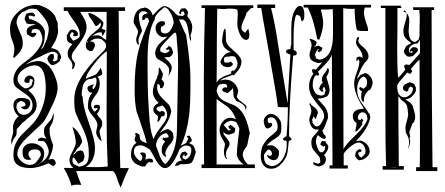

<svg xmlns="http://www.w3.org/2000/svg" viewBox="-20 -740 1953 843"><path d="M79 -75Q79 -91 90.5 -101Q102 -111 120 -111Q140 -111 157 -98.5Q174 -86 174 -68Q174 -30 143 -15V-14Q168 -30 179 -41Q194 -58 194 -75Q194 -86 185.5 -103.5Q177 -121 167 -121Q166 -121 164 -120L146 -122Q146 -134 163 -136L184 -131Q173 -145 173 -162Q173 -178 179 -186Q191 -201 198 -208Q211 -221 214 -244Q216 -238 216 -233Q217 -225 211 -204L198 -179V-160Q198 -142 213 -104Q213 -78 193 -38Q201 -42 208 -42Q222 -42 225 -24Q226 -20 215 -10Q201 -17 198 -20Q198 -21 193 -23Q144 -2 115 -2Q39 -2 39 -56V-62Q39 -112 78 -151Q82 -155 100.5 -173Q119 -191 129.5 -203.5Q140 -216 148 -230Q181 -288 181 -354Q181 -373 178 -394Q170 -453 132 -453Q114 -453 95 -442.5Q76 -432 66 -419Q57 -407 57 -393Q57 -370 89 -352Q105 -352 112 -360Q118 -365 119 -366.5Q120 -368 120 -371Q120 -374 122 -379Q129 -393 113 -393Q110 -392 110 -388Q110 -382 109.5 -380Q109 -378 105.5 -376.5Q102 -375 94 -377Q84 -378 88 -392Q92 -404 108 -409Q131 -406 131 -386Q131 -373 127.5 -365Q124 -357 120 -354Q116 -351 104 -344Q141 -313 141 -279Q141 -251 116 -232Q100 -220 85 -205L81 -203L54 -174Q53 -169 53 -158Q53 -150 50 -143Q36 -129 31 -104L29 -120Q29 -126 33.5 -141.5Q38 -157 38 -165Q38 -168 37.5 -172.5Q37 -177 37 -179Q37 -196 45.5 -210.5Q54 -225 63 -229Q39 -248 39 -279Q39 -292 47.5 -301Q56 -310 70 -310Q113 -310 113 -289Q113 -278 107 -269Q101 -260 90 -260Q80 -260 71 -271Q92 -271 92 -282Q89 -294 71 -297Q61 -292 55 -286Q52 -274 52 -268Q52 -260 65 -242L79 -236H82H85Q101 -236 112 -248Q123 -260 123 -278Q123 -310 82 -334Q72 -341 51 -357Q39 -368 39 -385V-393Q42 -430 78 -459Q84 -463 94.5 -471.5Q105 -480 110.5 -484Q116 -488 123.5 -495.5Q131 -503 137.5 -510.5Q144 -518 150 -527Q166 -550 166 -569Q166 -588 152 -609L136 -614L122 -610L117 -597L125 -594L130 -597L139 -594L140 -590L132 -580L121 -576L100 -589Q97 -595 97 -603Q97 -623 128 -630L136 -634H113Q103 -634 96 -638L88 -656Q90 -672 98 -681L112 -684H125L133 -676L134 -673L132 -667L116 -671Q107 -673 106 -667.5Q105 -662 110 -656Q119 -656 135 -648Q167 -633 176 -606Q178 -603 177 -591.5Q176 -580 176 -577Q176 -547 159 -524H160L170 -532Q170 -533 177.5 -549Q185 -565 186.5 -570.5Q188 -576 191 -589Q194 -602 194 -614Q194 -647 141 -700Q127 -702 118 -702Q108 -702 96 -695Q84 -688 77 -686Q54 -668 53 -643L52 -642Q56 -622 68 -596Q80 -574 80 -550Q80 -544 79 -538.5Q78 -533 76.5 -529Q75 -525 72 -519.5Q69 -514 67 -511.5Q65 -509 60.5 -504Q56 -499 54.5 -497.5Q53 -496 47.5 -491Q42 -486 41 -485L38 -491Q43 -508 43 -523Q43 -540 34 -562Q24 -583 24 -616Q24 -650 50.5 -678.5Q77 -707 111 -715L132 -719L154 -717Q199 -702 218 -675Q226 -664 226 -654Q234 -646 234 -627L233 -622Q235 -618 235 -604Q235 -588 223 -560Q222 -559 204 -528Q211 -529 223 -524L234 -518Q248 -501 248 -489V-486L242 -472Q240 -468 236 -467Q228 -458 211 -454Q203 -454 195.5 -464.5Q188 -475 188 -484Q193 -498 204 -503Q205 -502 210 -502.5Q215 -503 216 -500Q216 -499 216.5 -495.5Q217 -492 217 -489Q217 -481 211 -475Q212 -475 214.5 -472.5Q217 -470 218.5 -470Q220 -470 224 -472Q231 -476 232 -478Q233 -480 233 -491V-502Q224 -513 212 -513Q196 -513 158 -492Q112 -473 95 -457H96L114 -466L131 -470Q141 -472 147 -472Q152 -472 162 -470Q204 -459 226 -392Q233 -372 233 -353Q233 -324 208 -274Q186 -227 176 -212Q166 -197 139 -174L102 -139Q56 -96 56 -64Q56 -48 74 -32Q92 -16 110 -16Q129 -16 138 -27Q148 -38 159 -57V-61Q159 -84 135 -84Q105 -84 105 -64Q105 -52 118 -40Q110 -38 107 -38Q90 -38 84.5 -47Q79 -56 79 -75Z M365 -560 364 -559Q362 -556 362.5 -554.5Q363 -553 367 -554Q365 -556 365 -560ZM340 -318 343 -315Q343 -276 370 -201Q397 -126 397 -91Q397 -32 357 -7Q374 -6 402 -6Q427 -6 453 -9Q448 -114 448 -222Q448 -289 448.5 -378Q449 -467 449 -515Q429 -503 404 -472Q358 -417 357 -394Q366 -399 377.5 -403Q389 -407 395 -410Q407 -414 422 -443L426 -431Q429 -422 429 -416Q429 -413 425 -410.5Q421 -408 415.5 -406Q410 -404 408 -403Q418 -393 418 -372Q418 -344 399 -321Q380 -296 380 -282Q380 -262 396 -249Q398 -252 400.5 -254Q403 -256 404.5 -257.5Q406 -259 407 -260Q408 -261 408 -262Q408 -263 407.5 -264Q407 -265 406 -267Q392 -260 392 -270Q392 -280 407 -280Q419 -280 419 -270Q419 -254 405 -240Q412 -228 420 -220Q429 -211 429 -199Q429 -187 423 -178Q417 -169 417 -162Q417 -156 425 -127Q427 -122 425 -121Q417 -125 409.5 -137.5Q402 -150 402 -161L408 -190Q408 -207 387 -231Q366 -255 366 -271Q366 -313 385 -332V-333L373 -335Q368 -338 365 -347Q362 -356 368 -361Q388 -370 391 -370Q394 -370 391 -367Q381 -352 390 -348Q404 -362 404 -387Q404 -394 401 -398Q398 -402 386 -395L375 -393Q362 -393 352 -379.5Q342 -366 342 -352Q339 -342 339 -331V-320ZM433 -586 429 -582Q428 -586 427.5 -589Q427 -592 427 -593.5Q427 -595 426.5 -596.5Q426 -598 424 -598Q422 -598 418 -598Q406 -598 383 -581Q392 -585 407 -585Q420 -585 428 -577Q435 -570 446 -565Q448 -607 448 -627V-688H332Q334 -684 343 -669.5Q352 -655 356 -644.5Q360 -634 360 -620Q360 -592 327 -547L305 -517Q295 -504 295 -492Q295 -480 302 -473Q309 -466 309 -460Q309 -445 301 -438Q298 -435 296 -438Q298 -446 298 -454Q298 -460 294.5 -467Q291 -474 286 -480Q281 -486 281 -487Q277 -494 277 -507Q277 -525 298 -546Q281 -553 277 -558.5Q273 -564 273 -585L287 -607Q291 -610 298 -610Q307 -610 314.5 -604.5Q322 -599 322 -591Q322 -587 321 -585Q318 -579 305 -582Q301 -583 300.5 -584Q300 -585 302 -588Q304 -591 304 -593Q304 -596 297 -599Q289 -596 286 -582L301 -561Q330 -572 330 -582V-589V-592Q330 -612 310 -640L292 -666Q282 -679 277 -692H260V-708H529V-692H501Q503 -462 503 -347Q503 -194 508 -2H546Q530 30 510 83Q504 73 497 53Q487 18 476 11H314L317 18Q319 24 321.5 31.5Q324 39 325 42L337 72Q331 71 315 71Q302 71 294 76Q285 40 260 -2Q264 -3 272 -3Q275 -3 282 -2.5Q289 -2 293 -2Q299 -2 302 -3Q285 -17 285 -37Q285 -51 295 -68Q313 -102 313 -113Q313 -134 298 -183Q312 -175 325.5 -155Q339 -135 341 -116L331 -100Q327 -92 319 -88Q314 -76 303 -64L302 -60Q310 -64 318 -75L334 -80L345 -75Q351 -57 351 -52Q351 -49 349 -43L345 -33L325 -21Q322 -23 316 -32.5Q310 -42 308 -44Q298 -55 298 -36Q298 -27 301.5 -22.5Q305 -18 315 -13.5Q325 -9 327 -8Q352 -12 361 -24Q370 -36 370 -65Q370 -101 361 -130.5Q352 -160 335.5 -193Q319 -226 312 -245V-246Q306 -260 306 -303Q306 -372 376 -454Q401 -484 424 -505Q446 -526 446 -536L444 -550Q443 -551 439 -555.5Q435 -560 433.5 -561Q432 -562 429 -565Q426 -568 423.5 -568.5Q421 -569 417 -570Q413 -571 408 -571Q390 -571 371 -555Q375 -558 380 -558Q387 -558 392 -553Q397 -548 397 -542Q397 -534 390 -523Q386 -514 376 -516Q357 -520 357 -542Q357 -555 364.5 -567Q372 -579 377 -584Q382 -589 395 -599Q410 -611 418 -620Q427 -631 420 -642Q414 -629 401 -625L393 -635Q389 -646 378 -659Q368 -672 368 -683Q382 -683 400 -671Q434 -649 434 -638Q434 -628 426 -614Q443 -609 443 -606Q443 -602 433 -586Z M786 -690Q781 -690 776.5 -688Q772 -686 777 -681L773 -678Q767 -678 767 -687L775 -702Q789 -704 790 -704Q799 -704 806 -685L802 -669Q824 -644 824 -622Q824 -602 816 -584Q820 -574 818 -559Q812 -569 809 -592.5Q806 -616 800.5 -633.5Q795 -651 781 -655L776 -654L767 -655L766 -654Q793 -592 797 -587Q816 -463 816 -402V-344Q816 -288 811 -239Q802 -162 775 -102L776 -101L797 -112L807 -131L800 -142L807 -144H813L822 -127L821 -119L811 -113L812 -111Q818 -108 822.5 -105.5Q827 -103 829.5 -99.5Q832 -96 833 -93.5Q834 -91 836 -84Q838 -77 840 -73Q829 -32 820 -25Q812 -19 783 -19H770L765 -14L747 -11Q753 -24 759.5 -29Q766 -34 781 -36L775 -40L770 -52L774 -65Q778 -67 779 -71L793 -75L804 -65L796 -54L790 -56L789 -64L781 -52L782 -46L794 -39Q820 -51 820 -82Q820 -101 796 -101Q784 -101 769 -86Q747 -31 726 -12Q716 -2 704 -2Q687 -2 668 -31Q663 -39 654.5 -55Q646 -71 644 -74L641 -76L640 -82Q611 -102 598 -102Q568 -102 568 -75Q568 -62 577 -50Q586 -38 597 -33Q605 -41 605 -50Q605 -58 594 -67L603 -71Q621 -71 621 -56Q621 -53 619.5 -47Q618 -41 618 -39L626 -42L636 -44L647 -42L653 -33L648 -25Q646 -30 643 -25L638 -29Q628 -29 617 -9H603Q587 -15 578.5 -19.5Q570 -24 562.5 -35Q555 -46 555 -61Q555 -85 568 -104L579 -113Q571 -121 571 -128L576 -146L572 -154L580 -156L590 -151L594 -143L593 -141Q593 -118 625 -112L622 -119Q622 -124 612.5 -154Q603 -184 592 -215.5Q581 -247 580 -249Q571 -290 571 -346Q571 -444 585 -505.5Q599 -567 635 -647L630 -659L622 -663L620 -662L615 -654L606 -651L604 -661L607 -672Q611 -678 629 -682Q621 -691 610 -691L599 -689L590 -679V-665V-663Q590 -655 593 -641.5Q596 -628 600 -617Q604 -606 604 -605Q603 -602 599.5 -595.5Q596 -589 594 -585Q592 -581 590 -574.5Q588 -568 588 -562Q588 -556 590 -546L586 -543Q578 -554 578 -566Q578 -574 582 -583.5Q586 -593 586 -600V-605Q585 -607 578 -620Q571 -633 567 -638V-649Q568 -671 579.5 -688Q591 -705 611 -705L612 -707Q626 -707 637 -696Q648 -685 650 -672Q653 -675 664 -686.5Q675 -698 684.5 -705.5Q694 -713 702 -713Q714 -713 729.5 -701Q745 -689 751 -679Q753 -678 757 -675Q761 -672 763 -671Q768 -672 772 -671L782 -669L791 -677ZM707 -50Q705 -52 702.5 -54Q700 -56 698.5 -57.5Q697 -59 695 -61.5Q693 -64 692 -66.5Q691 -69 690.5 -73Q690 -77 690 -82Q690 -103 705 -118L694 -128L693 -131L698 -137L701 -135H707Q710 -135 720 -137V-144L713 -154L710 -155Q692 -154 678.5 -137Q665 -120 665 -100Q668 -93 674.5 -74Q681 -55 687 -42.5Q693 -30 701 -23L708 -20Q757 -73 757 -176L762 -452Q762 -504 759 -532Q756 -560 756 -566Q756 -597 748 -597Q741 -594 721 -572Q684 -534 684 -527L683 -524L685 -513L704 -506Q705 -506 709 -507.5Q713 -509 716 -510.5Q719 -512 721.5 -514.5Q724 -517 724 -519L722 -523L713 -521L707 -525L719 -534L720 -539L731 -533L736 -524Q736 -519 740 -512Q739 -511 739 -505Q735 -498 731.5 -494.5Q728 -491 725 -490Q722 -489 714 -489Q706 -489 701 -488L722 -469Q723 -467 727 -461.5Q731 -456 732.5 -452Q734 -448 734 -441L732 -429Q730 -426 728 -422Q726 -418 723.5 -413Q721 -408 720 -405L723 -433Q723 -453 681 -476Q672 -480 665 -489L661 -505Q663 -524 670 -535.5Q677 -547 694.5 -561.5Q712 -576 715 -579L699 -577Q684 -577 673.5 -589Q663 -601 663 -616Q663 -629 671 -638Q680 -647 692 -647L701 -646Q702 -644 703 -643Q705 -641 705 -638.5Q705 -636 702 -630L689 -623Q686 -620 686 -609Q686 -593 706 -593Q729 -593 743 -640Q739 -675 717 -700Q709 -708 701 -708Q699 -706 692 -700Q685 -694 681.5 -691Q678 -688 673 -682.5Q668 -677 664.5 -671.5Q661 -666 659 -660L661 -657Q628 -606 628 -483V-428Q628 -307 638 -197L639 -196Q639 -182 644.5 -159Q650 -136 655 -129Q659 -148 686.5 -182.5Q714 -217 714 -232Q714 -260 693 -277L670 -269L667 -262L669 -257L681 -249L691 -253Q704 -250 704 -243Q704 -227 688 -229Q683 -211 673 -204L671 -209Q674 -221 674 -224L673 -231Q653 -245 653 -258Q653 -277 677 -288Q651 -312 651 -337Q651 -360 671 -402L670 -407L675 -411L677 -427L676 -434L679 -443H681L689 -429L696 -415Q692 -404 693 -400L689 -393V-391Q697 -386 701 -374Q697 -353 688 -352L683 -354Q683 -371 674 -371L671 -370L670 -356V-354Q670 -330 697 -304L718 -284Q727 -275 729 -262L730 -260L732 -252V-251Q728 -233 722 -219Q716 -205 711.5 -198Q707 -191 697 -177.5Q687 -164 681 -156Q700 -170 716 -173Q726 -171 733.5 -163Q741 -155 741 -144V-140L742 -139Q743 -128 731 -112Q706 -84 706 -68Q706 -59 711 -54Q709 -55 708 -54Q707 -53 707 -50Z M944 -168Q944 -189 958 -206Q972 -223 992 -223Q1000 -223 1016 -217Q1002 -252 981 -270Q936 -301 931 -305V-18H1050Q1020 -40 1020 -64Q1020 -84 1025 -123Q1030 -162 1031 -176Q1026 -190 1016 -205L996 -210Q976 -208 962 -191L982 -168H992V-174Q992 -177 988 -173L982 -184L993 -192L1013 -176L1012 -171L1013 -170L1009 -157Q1008 -157 998.5 -153Q989 -149 984 -149Q972 -149 961 -160V-157Q961 -149 971 -139Q988 -119 988 -110Q988 -100 980 -89Q972 -78 972 -61L974 -48L978 -42L977 -41Q963 -47 963 -78L968 -106Q968 -110 963 -119Q958 -128 957 -129Q944 -151 944 -168ZM1058 -256Q1058 -264 1056 -269.5Q1054 -275 1048 -280Q1042 -285 1039 -287Q1036 -289 1026 -293Q1016 -297 1015 -298L1016 -301Q1005 -310 1005 -324Q1005 -334 1003 -352L1002 -353Q998 -345 980 -332H977Q966 -335 959.5 -339Q953 -343 957 -350Q964 -360 976 -355L977 -359Q977 -372 965 -372Q958 -372 943 -369L935 -358L931 -342Q936 -317 951.5 -305Q967 -293 998 -282Q1048 -265 1069 -188L1077 -156Q1075 -150 1072.5 -137Q1070 -124 1069 -120Q1066 -96 1055 -87L1054 -84Q1046 -73 1046 -62Q1046 -40 1068 -18H1099V-2H865V-18H876Q875 -133 875 -362V-393Q875 -530 880 -705H865V-717H1092V-705H1083Q1064 -686 1062 -683Q1061 -676 1055 -662Q1040 -632 1040 -619Q1040 -609 1047 -603L1056 -596L1070 -614Q1075 -596 1075 -588Q1075 -565 1060 -565Q1045 -565 1033.5 -589.5Q1022 -614 1022 -637Q1022 -648 1023 -660Q1024 -672 1024 -677Q1024 -689 1022 -698Q1010 -702 994 -702H981Q963 -700 962 -700Q954 -700 934 -702Q932 -594 932 -540Q932 -431 931 -377Q943 -399 977 -410Q984 -411 996 -418L994 -425L1003 -431L1007 -429Q1023 -443 1023 -462Q1023 -468 1020 -474Q1019 -477 1017 -481.5Q1015 -486 1014.5 -487Q1014 -488 1012 -490Q1010 -492 1007 -492.5Q1004 -493 998 -494Q986 -491 975 -491Q963 -491 963 -478Q963 -465 971 -465Q982 -465 987 -466L993 -470L1003 -460L1000 -453Q992 -445 980 -445Q968 -445 958 -452Q948 -459 948 -470Q965 -511 994 -511Q962 -527 959 -545L958 -546Q955 -555 955 -560Q955 -569 959 -591.5Q963 -614 968 -614Q972 -613 972 -569Q972 -562 973.5 -556Q975 -550 980 -543.5Q985 -537 986.5 -535Q988 -533 997 -526L1005 -518Q1040 -490 1040 -470Q1040 -444 1016 -420L1014 -417L1004 -408L1002 -412Q995 -408 975.5 -401.5Q956 -395 948 -387H950L971 -391L973 -390Q992 -390 1007.5 -375.5Q1023 -361 1025 -343L1026 -341L1020 -315Q1025 -303 1039 -294Q1043 -290 1049.5 -285.5Q1056 -281 1057 -280Q1062 -275 1062 -272Q1062 -263 1058 -256Z M1151 -84 1158 -83Q1155 -83 1147 -72.5Q1139 -62 1139 -59V-54Q1139 -22 1158 -15Q1166 -11 1174 -11Q1185 -11 1195 -17Q1213 -26 1226 -50.5Q1239 -75 1239 -104Q1239 -116 1238 -122Q1236 -123 1234 -123Q1232 -123 1230.5 -123Q1229 -123 1227.5 -123.5Q1226 -124 1225 -125Q1224 -126 1223 -128Q1222 -131 1225 -134Q1228 -137 1232.5 -139.5Q1237 -142 1238 -143Q1244 -208 1244 -269Q1200 -269 1200 -271Q1197 -301 1186 -363.5Q1175 -426 1172 -444Q1167 -478 1148.5 -579.5Q1130 -681 1127 -705H1110V-720H1188V-705H1170Q1186 -646 1205 -520Q1223 -403 1243 -286Q1245 -339 1249.5 -407.5Q1254 -476 1255 -501Q1247 -502 1241 -506Q1235 -510 1236 -516Q1238 -524 1253 -524Q1256 -524 1256 -534L1259 -545V-618Q1259 -673 1279 -702Q1288 -714 1297 -714Q1306 -714 1311 -704Q1316 -694 1316 -683V-674V-667Q1316 -650 1304 -646Q1300 -670 1293 -672Q1291 -672 1287 -674Q1286 -675 1284 -675Q1274 -675 1270 -615Q1269 -597 1269 -561V-522Q1269 -520 1277 -517Q1283 -514 1283 -505Q1283 -496 1267 -496Q1249 -280 1249 -142Q1250 -141 1255 -136.5Q1260 -132 1260 -129Q1260 -126 1254.5 -124Q1249 -122 1248 -121Q1247 -116 1245 -93Q1243 -70 1240 -61Q1232 -38 1213 -18.5Q1194 1 1171 1Q1149 1 1137 -14.5Q1125 -30 1125 -53Q1125 -64 1126.5 -74Q1128 -84 1130 -91Q1132 -98 1137 -106Q1142 -114 1144.5 -118Q1147 -122 1154 -129.5Q1161 -137 1164 -139Q1167 -141 1176 -148.5Q1185 -156 1187 -158Q1199 -167 1199 -182Q1199 -199 1191.5 -212Q1184 -225 1170 -225Q1155 -225 1155 -213Q1155 -206 1161 -198L1167 -201Q1175 -201 1175 -192Q1175 -187 1168 -181.5Q1161 -176 1155 -176Q1147 -176 1142.5 -187Q1138 -198 1138 -209Q1138 -220 1148 -230Q1158 -240 1168 -240Q1186 -240 1200.5 -224.5Q1215 -209 1215 -192V-169Q1215 -147 1189 -132Q1159 -114 1151 -100Q1157 -102 1160 -102H1171Q1180 -102 1192.5 -91.5Q1205 -81 1205 -73Q1205 -37 1182 -37H1176Q1169 -39 1161 -45Q1153 -51 1153 -58Q1153 -60 1154 -61Q1166 -50 1173 -60Q1174 -62 1174 -64Q1174 -84 1151 -84Z M1554 -391 1552 -392 1551 -386ZM1380 -566 1373 -568Q1356 -660 1331 -707H1313V-719H1609V-707H1582Q1578 -698 1578 -686Q1578 -665 1593 -625Q1597 -613 1596 -604H1573Q1563 -604 1558 -605Q1551 -605 1548 -608Q1545 -611 1544 -620Q1537 -660 1537 -703L1535 -701H1523Q1503 -701 1494 -703Q1491 -704 1488 -704Q1487 -704 1487 -703Q1487 -600 1487.5 -394.5Q1488 -189 1488 -85Q1492 -93 1500 -103Q1508 -113 1513.5 -119Q1519 -125 1531 -136.5Q1543 -148 1546 -151Q1589 -194 1594 -221L1591 -225Q1593 -233 1586.5 -240Q1580 -247 1572 -247Q1563 -247 1557 -239.5Q1551 -232 1551 -223Q1551 -213 1563 -213L1568 -221L1575 -212L1570 -202L1571 -195Q1564 -181 1546 -163H1540Q1540 -167 1542.5 -177.5Q1545 -188 1545 -194V-200Q1529 -210 1529 -230Q1529 -262 1577 -262Q1577 -264 1571 -274Q1535 -330 1535 -374Q1535 -393 1546.5 -422.5Q1558 -452 1558 -471L1554 -479H1552L1548 -473L1545 -470V-484L1548 -489L1560 -492Q1571 -487 1571 -485L1572 -488Q1572 -498 1568.5 -506.5Q1565 -515 1556 -528L1547 -540Q1543 -547 1543 -555Q1543 -558 1545 -566L1548 -576L1552 -577L1558 -575Q1553 -565 1553 -561Q1553 -550 1576 -532Q1598 -514 1598 -491Q1598 -479 1580 -463L1577 -457L1573 -453L1568 -442L1566 -440L1557 -419L1549 -400V-396L1550 -395Q1556 -404 1563 -411L1582 -419Q1594 -419 1605 -405Q1616 -391 1616 -379Q1616 -366 1611 -358V-355L1604 -345L1599 -344Q1580 -324 1579 -311Q1578 -307 1578 -303V-293Q1566 -294 1566 -314Q1566 -332 1569 -341H1564L1556 -353L1562 -358L1577 -350L1589 -362Q1592 -374 1592 -377Q1592 -401 1574 -404L1571 -401Q1561 -397 1554.5 -381.5Q1548 -366 1548 -350Q1548 -326 1556 -308.5Q1564 -291 1578 -274Q1592 -257 1598 -244L1603 -240L1606 -224Q1596 -174 1543 -121L1562 -123Q1579 -119 1591 -106Q1603 -93 1603 -75Q1603 -54 1572 -39L1557 -36L1549 -41L1540 -53L1539 -59Q1541 -68 1543 -72Q1545 -76 1549 -80Q1553 -84 1561 -86L1569 -77L1559 -71L1555 -73L1553 -68Q1553 -61 1557.5 -55Q1562 -49 1568 -49Q1582 -63 1583 -65Q1583 -67 1584 -71Q1585 -75 1585 -77Q1585 -90 1576.5 -102Q1568 -114 1553 -114Q1541 -114 1517 -95Q1498 -80 1489 -65V-14H1507V0H1427V-14H1440Q1440 -98 1438.5 -257.5Q1437 -417 1437 -501Q1434 -486 1411 -461L1392 -441L1376 -425Q1382 -415 1381 -411L1376 -408Q1373 -409 1368 -410Q1353 -400 1353 -365Q1353 -349 1365 -331L1374 -324L1390 -320L1404 -324L1410 -344L1403 -360Q1394 -348 1397 -345Q1400 -342 1400 -339Q1397 -336 1393.5 -337.5Q1390 -339 1388 -341Q1386 -343 1384 -346Q1382 -349 1381 -350Q1386 -369 1397 -376V-377Q1393 -385 1393 -390Q1393 -404 1404 -417Q1414 -429 1419 -443Q1420 -442 1421.5 -439Q1423 -436 1424 -435V-430Q1424 -425 1422.5 -420.5Q1421 -416 1417.5 -409.5Q1414 -403 1413 -402Q1414 -397 1420.5 -376.5Q1427 -356 1427 -345Q1427 -328 1416 -317Q1397 -307 1375 -307V-306L1405 -272Q1420 -254 1420 -230V-222Q1418 -218 1413.5 -204.5Q1409 -191 1404 -180.5Q1399 -170 1395 -166L1403 -148H1405L1408 -146L1411 -136L1406 -130Q1392 -131 1376 -147L1370 -137Q1367 -122 1367 -120Q1367 -108 1374.5 -89.5Q1382 -71 1390 -71Q1398 -71 1403 -78.5Q1408 -86 1408 -94L1406 -100L1399 -96L1386 -106L1391 -118L1397 -121L1401 -120L1407 -121L1411 -117L1410 -113Q1419 -107 1422 -96L1421 -94Q1421 -88 1419 -83Q1417 -78 1412.5 -71.5Q1408 -65 1407 -63L1402 -60L1409 -51L1411 -42Q1411 -14 1379 -9Q1378 -10 1366.5 -13.5Q1355 -17 1355 -24L1357 -28L1367 -24L1376 -21L1386 -26V-37L1385 -38Q1385 -40 1384.5 -43Q1384 -46 1384 -48Q1380 -55 1359 -78Q1347 -90 1347 -116Q1347 -133 1359 -145Q1372 -158 1380 -170L1377 -172L1370 -171Q1356 -171 1347 -185Q1338 -199 1338 -215Q1338 -222 1342.5 -233Q1347 -244 1347 -250Q1347 -266 1338 -284L1343 -287L1347 -279Q1375 -260 1375 -248L1376 -245L1366 -216L1357 -230L1350 -213L1353 -206L1351 -203L1363 -187L1370 -185L1378 -187L1385 -191Q1386 -192 1391.5 -201Q1397 -210 1400 -216.5Q1403 -223 1403 -229Q1403 -246 1393 -259Q1388 -265 1378 -277.5Q1368 -290 1360.5 -300.5Q1353 -311 1347 -321Q1337 -338 1337 -363Q1337 -390 1356 -417Q1354 -420 1352 -422Q1349 -426 1351 -435Q1357 -438 1366 -434L1395 -466L1377 -463Q1376 -463 1370.5 -465Q1365 -467 1363.5 -467.5Q1362 -468 1358 -469.5Q1354 -471 1352.5 -472.5Q1351 -474 1348 -476Q1345 -478 1344 -480Q1343 -482 1341.5 -485Q1340 -488 1339.5 -492Q1339 -496 1339 -500Q1339 -507 1343.5 -520.5Q1348 -534 1348 -541Q1348 -557 1339 -566L1343 -570Q1370 -561 1370 -554V-553L1367 -541L1360 -536V-534L1378 -540L1396 -530L1392 -518L1381 -510L1374 -516L1380 -524L1378 -526Q1367 -516 1363 -499L1368 -483L1383 -478Q1442 -487 1442 -586V-658Q1442 -666 1441.5 -678Q1441 -690 1441 -700Q1421 -698 1406 -698H1389Q1399 -658 1399 -640Q1399 -608 1382 -566Z M1780 -119H1779V-118H1780ZM1755 -695 1752 -688Q1759 -688 1764 -683Q1763 -690 1755 -695ZM1722 -5Q1719 -6 1713 -6Q1710 -6 1702.5 -5.5Q1695 -5 1691 -5ZM1779 -131H1778V-129H1779ZM1779 -131 1781 -118Q1780 -114 1778 -103.5Q1776 -93 1774 -87L1773 -90Q1776 -106 1776 -117Q1776 -135 1762 -157Q1760 -171 1760 -179Q1760 -188 1766 -208Q1772 -228 1772 -238V-240Q1770 -268 1765.5 -278Q1761 -288 1748 -297Q1741 -301 1730 -317L1729 -316Q1729 -205 1731 -11H1753V5H1660V-11H1675Q1672 -95 1672 -268V-705H1652V-715H1740V-710Q1745 -705 1743 -705H1725V-644Q1725 -573 1724 -550V-515Q1724 -442 1728 -398Q1737 -406 1759 -433L1754 -450Q1757 -457 1765 -457L1775 -455L1779 -456L1824 -506V-565L1813 -549Q1799 -549 1787 -541Q1775 -533 1775 -521Q1775 -508 1785 -508Q1787 -508 1793 -511L1789 -517L1783 -512L1778 -517Q1779 -518 1780.5 -520.5Q1782 -523 1783.5 -525Q1785 -527 1787 -529Q1789 -531 1791 -532Q1793 -533 1796 -533Q1815 -533 1815 -520L1813 -514L1793 -494Q1781 -491 1775 -491Q1768 -491 1760.5 -499.5Q1753 -508 1753 -516L1763 -537Q1766 -540 1774 -544Q1782 -548 1786 -551Q1768 -563 1759.5 -574Q1751 -585 1751 -605Q1751 -618 1758.5 -641Q1766 -664 1766 -673Q1766 -680 1765 -683Q1777 -671 1777 -649L1774 -602Q1777 -556 1803 -556L1817 -565Q1822 -577 1822 -583V-604L1823 -656V-668Q1823 -670 1821 -696H1795L1793 -708H1886V-696H1875Q1875 -305 1879 -6H1900V11H1807V-6H1823Q1824 -51 1824 -148Q1824 -170 1823.5 -212.5Q1823 -255 1822.5 -333.5Q1822 -412 1822 -478Q1813 -472 1800.5 -456.5Q1788 -441 1784 -437L1790 -427L1782 -416H1779L1768 -421Q1763 -415 1747 -397Q1731 -379 1725 -368L1724 -360Q1724 -313 1757 -313H1762Q1793 -326 1793 -352Q1792 -356 1784 -360Q1779 -359 1775.5 -354Q1772 -349 1773 -344V-342L1764 -337L1760 -341H1757L1751 -346L1749 -356Q1750 -359 1751.5 -362Q1753 -365 1755.5 -367Q1758 -369 1759 -370Q1760 -371 1763.5 -372.5Q1767 -374 1768 -374.5Q1769 -375 1773.5 -376.5Q1778 -378 1780 -379L1798 -372L1806 -356V-343Q1806 -335 1793 -321Q1779 -305 1760 -304Q1763 -301 1769 -297.5Q1775 -294 1779.5 -290.5Q1784 -287 1787 -282L1791 -278Q1803 -240 1803 -229Q1803 -215 1797 -203L1791 -198Q1788 -191 1783.5 -178Q1779 -165 1777 -160L1781 -140V-137H1778Z"/></svg>

Font: Bukvitsa
Style: Regular
Weight: 500
Foundry: Ponomar Technologies, Inc.
Version: Version 1.1